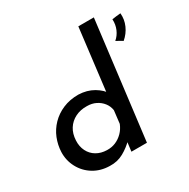

<svg xmlns="http://www.w3.org/2000/svg" viewBox="-174 -936 1086 1104"><g transform="rotate(-30 368.5 -384.0)"><path d="M245 9Q185 8 138.5 -20.5Q92 -49 66.5 -97Q41 -145 43 -200Q45 -246 62 -288.5Q79 -331 111.5 -364.5Q144 -398 189.5 -417.5Q235 -437 292 -437Q349 -435 391.5 -410Q434 -385 455 -350L434 -325L489 -777H592L496 0H393L405 -96L413 -71Q378 -35 336.5 -12Q295 11 245 9ZM276 -78Q307 -77 333.5 -88Q360 -99 381.5 -120.5Q403 -142 415 -172L425 -257Q421 -285 404 -307Q387 -329 361 -342Q335 -355 302 -355Q259 -356 225 -339Q191 -322 171 -290.5Q151 -259 149 -215Q147 -176 162.5 -145Q178 -114 207.5 -96.5Q237 -79 276 -78ZM673 -574Q663 -580 652.5 -586Q642 -592 631 -598Q655 -618 668 -648.5Q681 -679 679 -714Q692 -716 707 -718Q722 -720 736 -721Q740 -679 723 -640.5Q706 -602 673 -574Z"/></g></svg>

Font: Josefin Sans Medium
Style: Italic
Weight: 500
Italic angle: -7°
Designer: Santiago Orozco
Foundry: Typemade
Version: Version 2.000